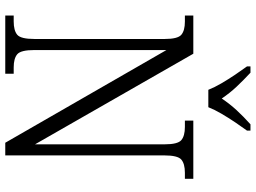

<svg xmlns="http://www.w3.org/2000/svg" viewBox="-141 -830 971 729"><g transform="rotate(90 344.5 -465.5)"><path d="M39 0V-32H61Q96 -32 112 -45.5Q128 -59 128 -111V-605Q128 -655 112 -668.5Q96 -682 62 -682H39V-714H184L528 -113V-605Q528 -655 512 -668.5Q496 -682 462 -682H438V-714H659V-682H636Q602 -682 586 -668.5Q570 -655 570 -603V0H522L170 -612V-111Q170 -59 186 -45.5Q202 -32 236 -32H260V0ZM321 -771Q312 -794 296.5 -820.5Q281 -847 263.5 -873Q246 -899 232 -918V-931H256Q285 -904 309 -878.5Q333 -853 354 -822Q375 -853 398.5 -878.5Q422 -904 452 -931H476V-918Q462 -899 444.5 -873Q427 -847 411.5 -820.5Q396 -794 387 -771Z"/></g></svg>

Font: Noto Serif Lao SemiCondensed Light
Style: Regular
Weight: 300
Width: 4
Designer: Monotype Design Team
Foundry: Monotype Imaging Inc.
Version: Version 2.003; ttfautohint (v1.8.4.7-5d5b)